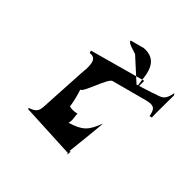

<svg xmlns="http://www.w3.org/2000/svg" viewBox="-131 -748 844 839"><g transform="rotate(30 291.0 -328.0)"><path d="M60 -135C61 -136 59 -128 61 -129L307 -50C300 -26 324 -72 308 -60C308 -60 376 -235 375 -238C335 -182 312 -168 243 -166C255 -184 252 -204 257 -220C233 -220 216 -228 213 -231C216 -254 217 -292 215 -318C227 -306 296 -420 318 -420H482C527 -420 539 -411 535 -368H547C546 -371 581 -494 582 -498C583 -502 577 -509 580 -511C560 -471 550 -464 509 -464C505 -462 421 -459 417 -459L345 -571C325 -585 293 -601 299 -613H365C430 -600 440 -553 427 -484L419 -414C418 -416 437 -488 438 -490L170 -488C171 -488 170 -476 171 -476C207 -472 203 -442 192 -406C190 -406 118 -182 117 -181C106 -146 98 -138 60 -135Z"/></g></svg>

Font: Zinc
Style: Obl
Weight: 400
Version: Version 1